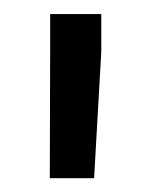

<svg xmlns="http://www.w3.org/2000/svg" viewBox="-20 -770 215 273"><path d="M124 -750V-696.3L113.8 -516.6H50.8L51.3 -688V-750Z"/></svg>

Font: Vazirmatn RD
Style: Regular
Weight: 400
Designer: Saber Rastikerdar
Foundry: Saber Rastikerdar
Version: Version 32.102